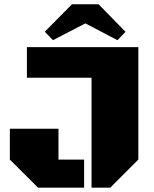

<svg xmlns="http://www.w3.org/2000/svg" viewBox="-20 -865 708 885"><path d="M104 -647.9H617.7V-129.4L488.3 0H401.9V-506.8H104ZM249.5 -129.4H367.7V0H155.3L25.4 -129.4V-271.5H249.5ZM311.5 -845.2H434.6L558.6 -718.3L521.5 -679.7L373.5 -757.3L224.1 -679.7L186.5 -718.8Z"/></svg>

Font: Black Ops One
Style: Regular
Weight: 400
Designer: James Grieshaber
Foundry: James Grieshaber
Version: Version 1.002